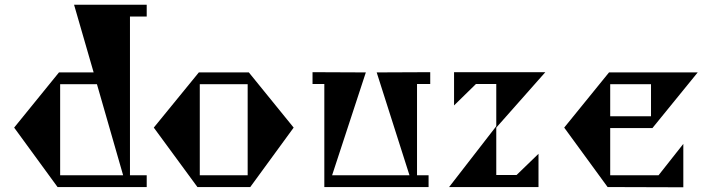

<svg xmlns="http://www.w3.org/2000/svg" viewBox="-20 -793 3018 814"><path d="M602 -723H531V-50H602V0H224L40 -252L230 -486H377L294 -773H602ZM235 -50H502L391 -436H235Z M1225 -252 1041 0H817L632 -252L823 -486H1035ZM827 -50H1030V-436H827Z M1804 -437H1748V-50H1797V0H1355V-437H1305V-487L1531 -486L1388 -50H1716L1577 -486L1804 -487Z M2084 -51H2170L2263 -141V0H1884L2084 -258V-437H1998L1905 -346V-487H2292L2084 -252Z M2877 -183V1L2556 0L2372 -252L2562 -486H2938L2746 -250H2567V-50H2772ZM2740 -436H2567V-300H2740Z"/></svg>

Font: Chokokutai
Style: Regular
Weight: 400
Designer: 108号,108go
Foundry: Font Zone 108
Version: Version 1.000; ttfautohint (v1.8.3)